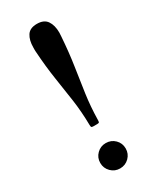

<svg xmlns="http://www.w3.org/2000/svg" viewBox="-198 -818 726 887"><g transform="rotate(-30 165.0 -374.5)"><path d="M233.5 -654Q227.5 -569 217 -500.8Q206.5 -432.5 197.5 -369Q188.5 -305.5 187 -234.5Q187 -226 185.5 -222.5Q184 -219 174.5 -219H154Q146 -219 144 -222Q142 -225 142 -233Q141 -304 132 -367.8Q123 -431.5 112.2 -500Q101.5 -568.5 96 -654Q95.5 -659.5 95.8 -664Q96 -668.5 96 -673Q96 -712 111.5 -735.8Q127 -759.5 164.5 -759.5Q202 -759.5 218.2 -735.8Q234.5 -712 234.5 -673Q234.5 -668.5 234 -664Q233.5 -659.5 233.5 -654ZM97 -56Q97 -84.5 116.8 -104Q136.5 -123.5 164.5 -123.5Q193 -123.5 212.8 -104Q232.5 -84.5 232.5 -56Q232.5 -28 212.8 -8.2Q193 11.5 164.5 11.5Q136.5 11.5 116.8 -8.2Q97 -28 97 -56Z"/></g></svg>

Font: Besley Medium
Style: Regular
Weight: 500
Designer: Owen Earl
Foundry: indestructible type*
Version: Version 2.001; ttfautohint (v1.8.3)